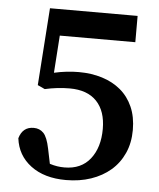

<svg xmlns="http://www.w3.org/2000/svg" viewBox="-49 -684 613 742"><g transform="rotate(5 257.0 -313.0)"><path d="M152 -394Q201 -405 248 -405Q297 -405 338.5 -392Q380 -379 410.5 -353.5Q441 -328 458 -289.5Q475 -251 475 -200Q475 -150 457 -110Q439 -70 407 -42.5Q375 -15 331 0Q287 15 234 15Q150 15 97.5 -24.5Q45 -64 37 -130Q50 -175 93 -175Q116 -175 131 -159.5Q146 -144 155 -100L167 -42Q183 -37 196.5 -35Q210 -33 224 -33Q289 -33 324 -77.5Q359 -122 359 -194Q359 -263 323 -301Q287 -339 218 -339Q171 -339 122 -328L94 -341L115 -641H455V-539H162Z"/></g></svg>

Font: Source Serif Pro Semibold
Style: Regular
Weight: 600
Designer: Frank Grießhammer
Foundry: Adobe Systems Incorporated
Version: Version 1.014;PS Version 1.0;hotconv 1.0.73;makeotf.lib2.5.5